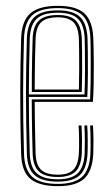

<svg xmlns="http://www.w3.org/2000/svg" viewBox="-20 -626 382 652"><path d="M176.5 6.2Q113 6.2 83.2 -18.8Q53.5 -43.8 51.8 -103.2Q50 -161.5 49.4 -213.4Q48.8 -265.2 48.8 -312.9Q48.8 -360.5 49.6 -405.8Q50.5 -451 51.8 -495.8Q53.8 -555 82.9 -580.6Q112 -606.2 176.2 -606.2Q238.2 -606.2 266.2 -581Q294.2 -555.8 296.8 -496.8Q297.2 -488.5 297.8 -464.6Q298.2 -440.8 298.5 -408.4Q298.8 -376 298.1 -342.1Q297.5 -308.2 295.5 -280H97.8Q98 -250.5 98.4 -222.4Q98.8 -194.2 99.4 -165.5Q100 -136.8 100.8 -105.2Q102 -66.8 119.2 -49.8Q136.5 -32.8 176.5 -32.8Q212.5 -32.8 229.1 -49.6Q245.8 -66.5 247.8 -105.8Q248.8 -124.8 248.5 -152.9Q248.2 -181 247 -200H256.8Q258.2 -176.5 258.4 -148.6Q258.5 -120.8 257.8 -105.2Q255.5 -62.2 236.5 -43.6Q217.5 -25 176.5 -25Q131.8 -25 112 -43.8Q92.2 -62.5 90.8 -105Q89.8 -140.5 89.1 -171.5Q88.5 -202.5 88.2 -231.4Q88 -260.2 87.8 -288.5H286Q287.2 -314.8 287.8 -347.1Q288.2 -379.5 288.1 -410.6Q288 -441.8 287.8 -465.1Q287.5 -488.5 287 -496.2Q284.8 -551.5 258.8 -575Q232.8 -598.5 176.2 -598.5Q116.5 -598.5 89.9 -574.4Q63.2 -550.2 61.5 -494.8Q60.2 -451.8 59.4 -406.6Q58.5 -361.5 58.5 -313.5Q58.5 -265.5 59.1 -213.5Q59.8 -161.5 61.5 -104.5Q63 -49.5 89.6 -25.5Q116.2 -1.5 176.5 -1.5Q232.5 -1.5 258.4 -25.2Q284.2 -49 287 -104.2Q287.5 -113.5 287.6 -130.6Q287.8 -147.8 287.4 -166.6Q287 -185.5 286 -200H295.8Q297.2 -178.2 297.4 -148.9Q297.5 -119.5 296.8 -103.8Q293.8 -44.8 265.8 -19.2Q237.8 6.2 176.5 6.2ZM176.5 -9.2Q123 -9.2 97.9 -30.9Q72.8 -52.5 71.2 -104.5Q69.8 -160 69 -211Q68.2 -262 68.2 -309.9Q68.2 -357.8 69.1 -403.6Q70 -449.5 71.2 -494.5Q72.8 -546 97.2 -568.4Q121.8 -590.8 176.2 -590.8Q228.2 -590.8 251.6 -568.6Q275 -546.5 277.2 -496Q277.8 -485.8 278.2 -452.4Q278.8 -419 278.5 -376.6Q278.2 -334.2 276.5 -296.8H78Q78 -253.5 78.8 -204.1Q79.5 -154.8 81 -104.8Q82.5 -57.5 105 -37.4Q127.5 -17.2 176.5 -17.2Q222.8 -17.2 243.9 -37.6Q265 -58 267.5 -105Q268.2 -119.2 268.1 -148.5Q268 -177.8 266.5 -200H276.2Q277.8 -177.8 277.9 -148.5Q278 -119.2 277.2 -104.5Q274.8 -53.5 251.2 -31.4Q227.8 -9.2 176.5 -9.2ZM78 -305.2H267Q268.5 -343.5 268.6 -383.2Q268.8 -423 268.4 -453.8Q268 -484.5 267.5 -495.5Q265.5 -541.8 244.6 -562.2Q223.8 -582.8 176.2 -582.8Q125.2 -582.8 103.9 -561.5Q82.5 -540.2 81 -494Q79.5 -446.8 78.9 -399.1Q78.2 -351.5 78 -305.2ZM88 -313.5Q88 -342 88.2 -371Q88.5 -400 89.1 -430.4Q89.8 -460.8 90.8 -493.8Q92.2 -537.5 112.1 -556.2Q132 -575 176.2 -575Q219.2 -575 237.6 -555.9Q256 -536.8 257.8 -495Q258.2 -483.2 258.6 -453.8Q259 -424.2 258.9 -386.9Q258.8 -349.5 257.5 -313.5ZM97.8 -322H248Q248.8 -358.2 248.9 -393.9Q249 -429.5 248.6 -456.8Q248.2 -484 247.8 -494.5Q246.2 -532.8 230 -550Q213.8 -567.2 176.2 -567.2Q136.5 -567.2 119.2 -549.9Q102 -532.5 100.8 -493.5Q99.8 -462 99.1 -433.2Q98.5 -404.5 98.2 -377.2Q98 -350 97.8 -322Z"/></svg>

Font: Big Shoulders Inline Text ExtraLight
Style: Regular
Weight: 250
Version: Version 2.002